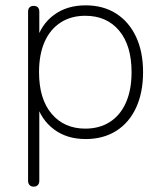

<svg xmlns="http://www.w3.org/2000/svg" viewBox="-20 -512 608 718"><path d="M106 186Q96 186 90.5 180Q85 174 85 164V-468Q85 -479 90.5 -484.5Q96 -490 106 -490Q116 -490 121.5 -484.5Q127 -479 127 -468V-358H116Q133 -420 181.5 -456Q230 -492 300 -492Q366 -492 414 -461.5Q462 -431 488.5 -375Q515 -319 515 -242Q515 -166 489 -109.5Q463 -53 414.5 -22.5Q366 8 300 8Q230 8 181.5 -28.5Q133 -65 116 -126H127V164Q127 174 121.5 180Q116 186 106 186ZM299 -31Q352 -31 391 -56Q430 -81 451 -128.5Q472 -176 472 -242Q472 -342 425.5 -397.5Q379 -453 299 -453Q246 -453 207 -428Q168 -403 147 -356Q126 -309 126 -242Q126 -142 173 -86.5Q220 -31 299 -31Z"/></svg>

Font: Nunito ExtraLight
Style: Regular
Weight: 200
Designer: Vernon Adams
Foundry: Vernon Adams
Version: Version 3.602;April 4, 2023;FontCreator 14.0.0.2856 64-bit